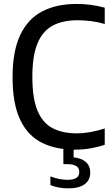

<svg xmlns="http://www.w3.org/2000/svg" viewBox="-20 -770 582 1000"><path d="M370.5 9.5Q269.5 9.5 196.8 -27.2Q124 -64 84.8 -147Q45.5 -230 45.5 -368.5Q45.5 -503 85 -587Q124.5 -671 199 -710.2Q273.5 -749.5 378.5 -749.5Q454.5 -749.5 525.5 -730V-645Q489.5 -655.5 454.8 -660Q420 -664.5 383.5 -664.5Q307 -664.5 254.8 -636.8Q202.5 -609 175.5 -544.5Q148.5 -480 148.5 -370.5Q148.5 -257.5 175.5 -193.2Q202.5 -129 254.2 -102.2Q306 -75.5 379.5 -75.5Q447.5 -75.5 525.5 -101V-16Q492.5 -4.5 452.8 2.5Q413 9.5 370.5 9.5ZM336 211Q284.5 211 242.5 194V148.5Q267.5 158.5 289.8 162.5Q312 166.5 332 166.5Q361 166.5 377 157Q393 147.5 393 126Q393 104.5 376.8 94.8Q360.5 85 331 85H310V-10H363.5V49.5Q404 53.5 427 73.8Q450 94 450 129Q450 168 420.8 189.5Q391.5 211 336 211Z"/></svg>

Font: Encode Sans Semi Condensed Medium
Style: Regular
Weight: 500
Width: 4
Designer: Multiple Designers
Foundry: Impallari Type
Version: Version 3.000; ttfautohint (v1.8.3) -l 8 -r 50 -G 200 -x 14 